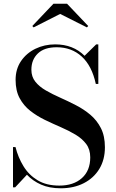

<svg xmlns="http://www.w3.org/2000/svg" viewBox="-20 -999 623 1034"><path d="M304 -924 161 -851.5 154 -859 268 -979H341L455 -859L448 -851.5ZM61.5 10H50V-207H63.5Q77.5 -151 106.5 -103.8Q135.5 -56.5 182.8 -28Q230 0.5 299.5 0.5Q376 0.5 421 -39.8Q466 -80 466 -151.5Q466 -194.5 444.2 -223.5Q422.5 -252.5 386.5 -274Q350.5 -295.5 307.8 -314Q265 -332.5 222 -353.2Q179 -374 143.2 -402Q107.5 -430 85.8 -470.2Q64 -510.5 64 -569Q64 -627 93.2 -670Q122.5 -713 171 -736.5Q219.5 -760 277 -760Q374 -760 435.5 -698.5L498 -760H509.5V-547H496Q475 -644.5 420.2 -694.5Q365.5 -744.5 285.5 -744.5Q218.5 -744.5 183.8 -711Q149 -677.5 149 -623.5Q149 -585.5 170.5 -558.8Q192 -532 227.2 -511.8Q262.5 -491.5 304.8 -472.8Q347 -454 389.2 -432.2Q431.5 -410.5 466.8 -380.8Q502 -351 523.5 -308.8Q545 -266.5 545 -206Q545 -139 515 -89.5Q485 -40 431.2 -12.5Q377.5 15 307 15Q246 15 201.2 -4.8Q156.5 -24.5 125 -58Z"/></svg>

Font: Bodoni* 16 Medium
Style: Regular
Weight: 500
Version: Version 2.2